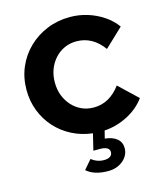

<svg xmlns="http://www.w3.org/2000/svg" viewBox="-137 -812 994 1167"><g transform="rotate(-15 360.0 -228.5)"><path d="M398 254Q354 254 320.5 243.5Q287 233 263 212L312 155Q348 183 389 183Q415 183 429 173.5Q443 164 443 146Q443 129 428 120Q413 111 387 111H342L367 8Q298 0 239 -30Q180 -60 136.5 -108Q93 -156 69 -218Q45 -280 45 -350Q45 -427 73 -492.5Q101 -558 151.5 -607Q202 -656 269 -683.5Q336 -711 414 -711Q470 -711 523.5 -694.5Q577 -678 622.5 -647.5Q668 -617 698 -575L582 -465Q548 -512 506 -535Q464 -558 414 -558Q373 -558 338.5 -542.5Q304 -527 278 -498.5Q252 -470 237.5 -432.5Q223 -395 223 -350Q223 -305 237.5 -267.5Q252 -230 278 -201.5Q304 -173 338.5 -157.5Q373 -142 414 -142Q464 -142 506 -165.5Q548 -189 582 -235L698 -125Q656 -67 586.5 -31Q517 5 440 10L428 58Q475 62 502.5 84.5Q530 107 530 144Q530 190 492 222Q454 254 398 254Z"/></g></svg>

Font: Red Hat Text VF
Style: Regular
Weight: 300
Designer: Pentagram, MCKL
Foundry: Pentagram, MCKL
Version: Version 1.023